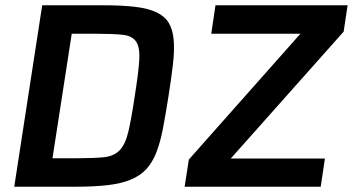

<svg xmlns="http://www.w3.org/2000/svg" viewBox="-20 -708 1338 728"><path d="M34 0ZM34 0 140 -688H370Q443 -688 493 -682Q543 -676 574 -661Q605 -646 620 -621Q635 -596 638.5 -557.5Q642 -519 636 -466.5Q630 -414 619 -344Q608 -274 598 -221.5Q588 -169 573 -130.5Q558 -92 535 -67Q512 -42 476 -27Q440 -12 388.5 -6Q337 0 264 0ZM179 -108H272Q338 -108 375 -112Q412 -116 433.5 -138Q455 -160 466.5 -208Q478 -256 491 -344Q505 -432 508 -479.5Q511 -527 496.5 -549.5Q482 -572 446 -576Q410 -580 345 -580H252ZM680 0 696 -103 1119 -580H781L797 -688H1298L1283 -588L855 -107H1212L1196 0Z"/></svg>

Font: Azeri Sans SemiBold
Style: Italic
Weight: 600
Designer: Hector Gatti & Omnibus-Type (original fonts) / Cristiano Sobral (main changes and remastering)
Foundry: Omnibus-Type
Version: Version 0.07;August 21, 2020;FontCreator 13.0.0.2681 64-bit;